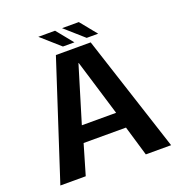

<svg xmlns="http://www.w3.org/2000/svg" viewBox="-142 -924 985 1045"><g transform="rotate(-20 351.0 -401.0)"><path d="M30 0H177L228 -174H473.5L525 0H671.5L451.5 -675.5H250ZM252 -268 350.5 -592.5H352L450.5 -268ZM439.5 -706H506L428.5 -801.5H331.5ZM302 -706H368.5L291 -801.5H194Z"/></g></svg>

Font: Anybody UltraCondensed Thin SemiBold
Style: Regular
Weight: 600
Version: Version 1.111